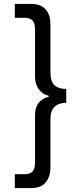

<svg xmlns="http://www.w3.org/2000/svg" viewBox="-20 -721 386 971"><path d="M235 -359Q235 -308 256 -289.5Q277 -271 315 -271V-201Q277 -201 256 -181Q235 -161 235 -117V125Q235 172 211.5 201Q188 230 140 230H55V160H105Q132 160 144.5 146.5Q157 133 157 101V-136Q157 -180 177.5 -203Q198 -226 226 -231V-237Q199 -241 178 -267.5Q157 -294 157 -336V-572Q157 -603 145 -617Q133 -631 105 -631H55V-701H141Q185 -701 210 -674.5Q235 -648 235 -597Z"/></svg>

Font: PT Sans
Style: Regular
Weight: 400
Version: Version 2.003W OFL; ttfautohint (v1.6)